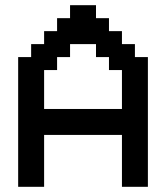

<svg xmlns="http://www.w3.org/2000/svg" viewBox="-20 -720 640 740"><path d="M450 0H550V-500H500V-550H450V-600H400V-650H350V-700H250V-650H200V-600H150V-550H100V-500H50V0H150V-200H450ZM150 -300V-450H200V-500H250V-550H350V-500H400V-450H450V-300Z"/></svg>

Font: Matrix Sans Video
Style: Regular
Weight: 400
Designer: Brad Neil
Version: Version 1.100